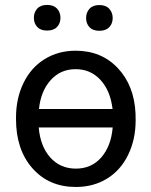

<svg xmlns="http://www.w3.org/2000/svg" viewBox="-20 -742 608 772"><path d="M44.4 -269Q44.4 -346.7 74.5 -408.4Q104.5 -470.2 159.4 -504.2Q214.4 -538.1 284.2 -538.1Q387.7 -538.1 453.6 -468.3Q519.5 -398.4 524.9 -286.6L525.4 -258.3Q525.4 -181.2 495.1 -119.1Q464.8 -57.1 410.2 -23.7Q355.5 9.8 285.2 9.8Q176.8 9.8 110.6 -65.2Q44.4 -140.1 44.4 -262.7ZM433.1 -229.5H135.7Q142.1 -153.8 182.1 -108.9Q222.2 -64 285.2 -64Q348.1 -64 387.5 -109.4Q426.8 -154.8 433.1 -229.5ZM284.2 -463.9Q223.1 -463.9 183.6 -419.7Q144 -375.5 136.7 -303.7H432.6Q423.8 -377.4 384 -420.7Q344.2 -463.9 284.2 -463.9ZM116.2 -670.4Q116.2 -692.4 129.6 -707.3Q143.1 -722.2 169.4 -722.2Q195.8 -722.2 209.5 -707.3Q223.1 -692.4 223.1 -670.4Q223.1 -648.4 209.5 -633.8Q195.8 -619.1 169.4 -619.1Q143.1 -619.1 129.6 -633.8Q116.2 -648.4 116.2 -670.4ZM326.2 -669.4Q326.2 -691.4 339.6 -706.5Q353 -721.7 379.4 -721.7Q405.8 -721.7 419.4 -706.5Q433.1 -691.4 433.1 -669.4Q433.1 -647.5 419.4 -632.8Q405.8 -618.2 379.4 -618.2Q353 -618.2 339.6 -632.8Q326.2 -647.5 326.2 -669.4Z"/></svg>

Font: Noboto
Style: Regular
Weight: 400
Designer: Google
Version: Version 2.001101; 2014